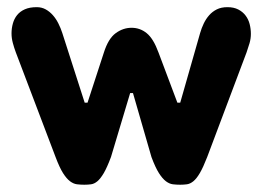

<svg xmlns="http://www.w3.org/2000/svg" viewBox="-20 -508 722 528"><path d="M341.8 -431.6Q365.2 -431.6 383.5 -416.7Q401.9 -401.9 416 -363.3L467.8 -225.6H475.6L530.3 -417Q534.2 -430.7 540.3 -443.4Q546.4 -456.1 555.2 -466.1Q564 -476.1 576.2 -482.2Q588.4 -488.3 605.5 -488.3Q623 -488.3 635.3 -481.9Q647.5 -475.6 655.3 -465.3Q663.1 -455.1 666.5 -441.9Q669.9 -428.7 669.9 -415Q669.9 -401.9 666.3 -389.4Q662.6 -377 658.2 -364.3L549.8 -76.2Q538.6 -47.4 529.5 -32Q520.5 -16.6 511.7 -9.5Q502.9 -2.4 494.1 -1.2Q485.4 0 475.6 0Q464.8 0 455.3 -1.2Q445.8 -2.4 436.3 -9.5Q426.8 -16.6 417 -32Q407.2 -47.4 396.5 -76.2L345.7 -252H337.9L285.2 -76.2Q274.4 -47.4 265.4 -32Q256.3 -16.6 247.8 -9.5Q239.3 -2.4 230.5 -1.2Q221.7 0 211.9 0Q201.2 0 191.7 -1.2Q182.1 -2.4 172.6 -9.5Q163.1 -16.6 153.3 -32Q143.6 -47.4 132.8 -76.2L23.4 -364.3Q19 -376 15.4 -389.4Q11.7 -402.8 11.7 -416Q11.7 -430.2 15.4 -443.4Q19 -456.5 27.1 -466.6Q35.2 -476.6 48.3 -482.4Q61.5 -488.3 81.1 -488.3Q94.7 -488.3 105.7 -482.2Q116.7 -476.1 125.5 -466.1Q134.3 -456.1 140.6 -443.4Q147 -430.7 151.4 -417L212.9 -225.6H220.7L265.6 -363.3Q277.8 -401.9 298.1 -416.7Q318.4 -431.6 341.8 -431.6Z"/></svg>

Font: Concert One
Style: Regular
Weight: 400
Version: Version 1.003